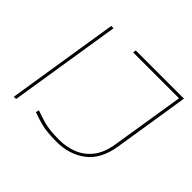

<svg xmlns="http://www.w3.org/2000/svg" viewBox="-161 -910 1130 1130"><g transform="rotate(45 404.0 -345.0)"><path d="M65 0 176 -700H195L84 0ZM221 -28 226 -48Q260 -35 306.5 -22Q353 -9 432 -9Q494 -9 547.5 -30.5Q601 -52 637.5 -99.5Q674 -147 686 -224L759 -681H377L380 -700H781L706 -225Q686 -103 611 -46.5Q536 10 429 10Q348 10 301 -2.5Q254 -15 221 -28Z"/></g></svg>

Font: Georama Extended Thin
Style: Italic
Weight: 100
Width: 7
Italic angle: -9°
Designer: Jean-Baptiste Levee
Foundry: Production Type
Version: Version 1.000